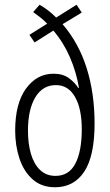

<svg xmlns="http://www.w3.org/2000/svg" viewBox="-20 -780 463 810"><path d="M147 -760Q166 -749 183.5 -735.5Q201 -722 217 -706L303 -760L325 -727L244 -678Q312 -599 345.5 -493Q379 -387 379 -259Q379 -122 335.5 -56Q292 10 212 10Q155 10 117.5 -23.5Q80 -57 62 -111.5Q44 -166 44 -229Q44 -343 89.5 -406Q135 -469 206 -469Q245 -469 270.5 -450.5Q296 -432 310 -409L313 -410Q302 -476 275 -538.5Q248 -601 205 -651L126 -601L104 -633L179 -680Q165 -695 149.5 -707Q134 -719 120 -729ZM216 -421Q160 -421 129 -369.5Q98 -318 98 -228Q98 -174 110.5 -131Q123 -88 149 -63Q175 -38 214 -38Q271 -38 298 -90Q325 -142 325 -235Q325 -321 296.5 -371Q268 -421 216 -421Z"/></svg>

Font: Noto Sans Khmer ExtraCondensed Light
Style: Regular
Weight: 300
Width: 2
Designer: Danh Hong and the Monotype Design Team
Foundry: Monotype Imaging Inc.
Version: Version 2.004; ttfautohint (v1.8.4.7-5d5b)